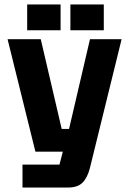

<svg xmlns="http://www.w3.org/2000/svg" viewBox="-20 -710 577 862"><path d="M81 132V29H247L262 -29H139L14 -534H163L257 -131H290L384 -534H526L384 43Q373 87 351 109.5Q329 132 285 132ZM102 -574V-690H252V-574ZM296 -574V-690H446V-574Z"/></svg>

Font: Mozilla Headline ExtraLight
Style: Regular
Weight: 200
Designer: Studio DRAMA
Foundry: Studio DRAMA
Version: Version 1.000